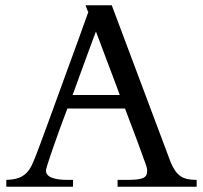

<svg xmlns="http://www.w3.org/2000/svg" viewBox="-20 -708 771 728"><path d="M434.1 -347.7Q431.2 -356.4 423.8 -376Q416.5 -395.5 407.2 -420.2Q397.9 -444.8 387.7 -471.7Q377.4 -498.5 368.7 -522.2Q359.9 -545.9 353 -564Q346.2 -582 343.8 -588.4Q340.8 -580.6 333.5 -561.3Q326.2 -542 317.1 -517.1Q308.1 -492.2 298.1 -465.1Q288.1 -438 279.3 -413.8Q270.5 -389.6 264.2 -371.8Q257.8 -354 255.4 -347.7ZM725.6 0H425.8V-25.9H456.1Q481 -25.9 496.8 -27.3Q512.7 -28.8 521.7 -32.7Q530.8 -36.6 534.4 -43.5Q538.1 -50.3 538.1 -60.5Q538.1 -67.4 534.7 -78.9Q531.2 -90.3 525.9 -103Q523.4 -109.9 518.1 -125Q512.7 -140.1 505.6 -159.4Q498.5 -178.7 490.5 -200Q482.4 -221.2 475.1 -240.5Q467.8 -259.8 462.2 -274.7Q456.5 -289.6 454.1 -296.4H235.4Q228 -276.9 219 -252.4Q210 -228 200.9 -203.1Q191.9 -178.2 183.6 -154.3Q175.3 -130.4 168.7 -110.8Q162.1 -91.3 158.2 -78.1Q154.3 -64.9 154.3 -61.5Q154.3 -25.9 237.3 -25.9H256.8V0H3.9V-25.9Q33.2 -26.9 51.3 -33.7Q69.3 -40.5 81.5 -53.5Q93.8 -66.4 102.3 -85.4Q110.8 -104.5 120.6 -129.9Q125.5 -142.6 135.7 -170.2Q146 -197.8 159.4 -234.6Q172.9 -271.5 188.7 -314.9Q204.6 -358.4 220.7 -402.8Q236.8 -447.3 252.4 -489.7Q268.1 -532.2 280.8 -567.6Q293.5 -603 302.5 -628.2Q311.5 -653.3 314.9 -662.6Q311.5 -668 308.8 -676Q306.2 -684.1 304.7 -688H403.8L627.9 -90.8Q635.7 -72.8 644.5 -60.3Q653.3 -47.9 664.6 -40Q675.8 -32.2 690.7 -29.1Q705.6 -25.9 725.6 -25.9Z"/></svg>

Font: XB Niloofar
Style: Regular
Weight: 400
Designer: Behnam
Foundry: Irmug
Version: Version 7.201 2008